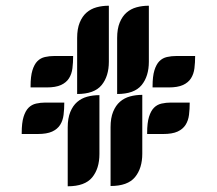

<svg xmlns="http://www.w3.org/2000/svg" viewBox="-20 -655 758 672"><path d="M361 -439Q361 -388 335.5 -357Q310 -326 250 -326V-522Q250 -554 259 -576Q268 -598 283 -611Q298 -624 318 -629.5Q338 -635 361 -635ZM501 -439Q501 -388 475.5 -357Q450 -326 390 -326V-522Q390 -554 399 -576Q408 -598 423 -611Q438 -624 458 -629.5Q478 -635 501 -635ZM328 -116Q328 -65 302.5 -34Q277 -3 217 -3V-209Q217 -241 226 -263Q235 -285 250 -298Q265 -311 285 -316.5Q305 -322 328 -322ZM478 -117Q478 -66 452.5 -35Q427 -4 367 -4V-210Q367 -242 376 -264Q385 -286 400 -299Q415 -312 435 -317.5Q455 -323 478 -323ZM663 -459Q663 -436 660.5 -416Q658 -396 648.5 -381Q639 -366 620.5 -357.5Q602 -349 570 -349H514V-353Q514 -388 520.5 -409Q527 -430 538 -441Q549 -452 564.5 -455.5Q580 -459 597 -459ZM644 -296Q644 -273 641.5 -253Q639 -233 629.5 -218Q620 -203 601.5 -194.5Q583 -186 551 -186H495V-190Q495 -225 501.5 -246Q508 -267 519 -278Q530 -289 545.5 -292.5Q561 -296 578 -296ZM236 -459Q236 -436 233.5 -416Q231 -396 221.5 -381Q212 -366 193.5 -357.5Q175 -349 143 -349H87V-353Q87 -388 93.5 -409Q100 -430 111 -441Q122 -452 137.5 -455.5Q153 -459 170 -459ZM205 -296Q205 -273 202.5 -253Q200 -233 190.5 -218Q181 -203 162.5 -194.5Q144 -186 112 -186H56V-190Q56 -225 62.5 -246Q69 -267 80 -278Q91 -289 106.5 -292.5Q122 -296 139 -296Z"/></svg>

Font: Kenia
Style: Regular
Weight: 400
Designer: Julia Petretta
Foundry: Julia Petretta
Version: Version 1.001